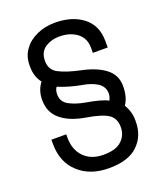

<svg xmlns="http://www.w3.org/2000/svg" viewBox="-136 -800 753 900"><g transform="rotate(-20 241.0 -350.0)"><path d="M421 -236Q444 -198 444 -156V-149Q444 -77 397 -32Q350 14 253 14Q157 14 100 -40Q43 -92 43 -184V-204H117V-188Q117 -126 153 -90Q188 -54 250 -54Q312 -54 340 -81Q369 -107 369 -149Q369 -191 340 -212Q310 -233 232 -246Q153 -259 110 -295Q66 -330 66 -394Q66 -442 93 -476Q66 -510 66 -560V-565Q66 -613 91 -645Q115 -678 156 -696Q196 -714 245 -714Q331 -714 385 -672Q439 -630 439 -552V-520H365V-546Q365 -608 306 -634Q280 -646 241 -646Q203 -646 172 -626Q141 -605 141 -561Q141 -516 178 -497Q216 -477 286 -462Q359 -447 402 -414Q445 -381 445 -326Q445 -270 421 -236ZM361 -283Q370 -300 370 -316Q370 -350 340 -370Q309 -389 264 -396Q201 -408 151 -429Q141 -416 141 -394Q141 -358 172 -340Q204 -322 253 -313Q331 -300 361 -283Z"/></g></svg>

Font: Rilu
Style: Regular
Weight: 500
Designer: Alí Sinisterra
Foundry: Alí Sinisterra
Version: 0.1